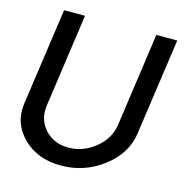

<svg xmlns="http://www.w3.org/2000/svg" viewBox="-111 -853 931 967"><g transform="rotate(15 354.5 -370.0)"><path d="M291 10Q169 10 93.5 -64.5Q18 -139 33 -245L105 -750H214L145 -263Q135 -189 181.5 -138Q228 -87 304 -87Q381 -87 444 -138.5Q507 -190 517 -263L586 -750H695L623 -245Q608 -139 511 -64.5Q414 10 291 10Z"/></g></svg>

Font: Oakes Grotesk Medium
Style: Italic
Weight: 500
Italic angle: -8°
Designer: Samuel Oakes
Foundry: Samuel Oakes
Version: Version 1.000;PS 001.000;hotconv 1.0.88;makeotf.lib2.5.64775